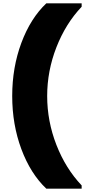

<svg xmlns="http://www.w3.org/2000/svg" viewBox="-20 -915 515 1164"><path d="M261 229Q165 138 109.5 -11Q54 -160 54 -333Q54 -506 109.5 -655Q165 -804 261 -895H475V-874Q378 -772 322 -628.5Q266 -485 266 -333Q266 -180 322 -36.5Q378 107 475 209V229Z"/></svg>

Font: Fz Poppins Black
Style: Regular
Weight: 900
Designer: Ninad Kale (Devanagari), Jonny Pinhorn (Latin)
Foundry: Indian Type Foundry
Version: Vit hóa bi Vntype.Com & FontZin.Com